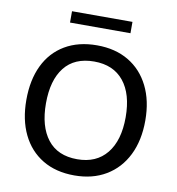

<svg xmlns="http://www.w3.org/2000/svg" viewBox="-94 -958 967 1051"><g transform="rotate(10 389.5 -432.5)"><path d="M59 -353Q59 -464 98 -545Q137 -626 211.5 -670Q286 -714 389 -714Q491 -714 565 -670Q639 -626 679.5 -545Q720 -464 720 -354Q720 -243 679.5 -161.5Q639 -80 564.5 -35.5Q490 9 389 9Q286 9 212 -35.5Q138 -80 98.5 -161.5Q59 -243 59 -353ZM168 -353Q168 -225 224 -153Q280 -81 389 -81Q495 -81 553 -152.5Q611 -224 611 -353Q611 -482 553.5 -553Q496 -624 389 -624Q280 -624 224 -553Q168 -482 168 -353ZM221 -811V-874H557V-811Z"/></g></svg>

Font: Mulish ExtraLight SemiBold
Style: Regular
Weight: 600
Version: Version 3.603